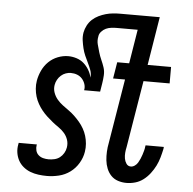

<svg xmlns="http://www.w3.org/2000/svg" viewBox="-53 -788 855 849"><g transform="rotate(5 375.0 -363.5)"><path d="M186 8Q167 8 148 5.5Q129 3 112 -3.5Q95 -10 81 -21.5Q67 -33 58.5 -48.5Q50 -64 47 -82.5Q44 -101 48 -121L49 -127H130L129 -124Q127 -112 130 -100Q133 -88 142 -80Q151 -72 163 -69Q175 -66 187 -66Q200 -66 213 -69Q226 -72 236.5 -80Q247 -88 254 -100Q261 -112 263 -125Q266 -143 260.5 -159.5Q255 -176 243.5 -189Q232 -202 218 -211.5Q204 -221 191 -231.5Q178 -242 165.5 -253.5Q153 -265 142.5 -278Q132 -291 123.5 -306Q115 -321 110 -337.5Q105 -354 103.5 -372Q102 -390 105 -408Q109 -431 119.5 -453.5Q130 -476 147.5 -493Q165 -510 188 -519Q211 -528 234 -528Q253 -528 271.5 -522Q290 -516 303.5 -504Q317 -492 326.5 -476Q336 -460 340 -442Q342 -460 336 -476Q330 -492 322.5 -507Q315 -522 308.5 -537Q302 -552 298 -568.5Q294 -585 291.5 -602.5Q289 -620 292 -638Q295 -654 303 -669.5Q311 -685 323.5 -696.5Q336 -708 351.5 -715.5Q367 -723 383 -727.5Q399 -732 415 -733.5Q431 -735 446 -735H581L571 -671H436Q425 -671 412.5 -669.5Q400 -668 389 -663Q378 -658 369 -648Q360 -638 359 -627Q355 -608 359.5 -591Q364 -574 369 -557Q374 -540 381 -524.5Q388 -509 393.5 -492.5Q399 -476 398 -457.5Q397 -439 394 -421L388 -384H317Q320 -398 315.5 -411.5Q311 -425 302 -435Q293 -445 280 -450Q267 -455 252 -455Q241 -455 229.5 -451Q218 -447 208.5 -438.5Q199 -430 193 -419Q187 -408 185 -396Q182 -378 188 -361.5Q194 -345 205 -332Q216 -319 229.5 -309Q243 -299 257 -289Q271 -279 283 -267.5Q295 -256 306 -243Q317 -230 325.5 -215Q334 -200 339 -183.5Q344 -167 345.5 -149Q347 -131 344 -113Q340 -87 325.5 -62.5Q311 -38 288.5 -21.5Q266 -5 239 1.5Q212 8 186 8ZM539 8Q519 8 501 2Q483 -4 470.5 -17Q458 -30 451 -47.5Q444 -65 442 -84Q440 -103 441 -122.5Q442 -142 446 -162L493 -447H440L452 -520H505L540 -735H622L587 -520H691V-447H575L526 -150Q523 -137 522 -124Q521 -111 523 -99Q525 -87 532 -76.5Q539 -66 552 -66Q561 -66 569.5 -72Q578 -78 583 -86.5Q588 -95 592 -104Q596 -113 599 -122.5Q602 -132 604.5 -141Q607 -150 608 -160L609 -165H690L689 -156Q685 -137 679.5 -117.5Q674 -98 665 -80Q656 -62 643 -45Q630 -28 613.5 -15.5Q597 -3 577.5 2.5Q558 8 539 8Z"/></g></svg>

Font: Iosevka Custom Oblique
Style: Regular
Weight: 400
Italic angle: -9°
Designer: Belleve Invis
Foundry: Belleve Invis
Version: Version 27.0.1